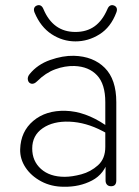

<svg xmlns="http://www.w3.org/2000/svg" viewBox="-20 -705 530 733"><path d="M57 -135Q59 -203 107 -243.5Q155 -284 230 -282Q305 -280 382 -228L394 -220L386 -197L371 -205Q308 -238 245.5 -240.5Q183 -243 143 -215.5Q103 -188 103 -138Q103 -90 136.5 -60Q170 -30 227 -30Q255 -30 290.5 -39.5Q326 -49 354 -74Q382 -99 382 -144V-315Q382 -384 350.5 -417.5Q319 -451 264 -453Q228 -454 191 -440.5Q154 -427 122 -395Q110 -383 99.5 -385.5Q89 -388 86.5 -399.5Q84 -411 93 -422Q123 -459 171.5 -476Q220 -493 262 -492Q336 -490 380 -446Q424 -402 424 -315V-16Q424 -5 419 0.5Q414 6 404 6Q394 6 388.5 0Q383 -6 383 -16V-97H394Q379 -41 331.5 -16Q284 9 224 8Q176 8 137.5 -12.5Q99 -33 77.5 -65.5Q56 -98 57 -135ZM112 -657Q108 -667 110.5 -674Q113 -681 121 -684Q129 -687 135.5 -683.5Q142 -680 146 -670Q164 -627 194.5 -605Q225 -583 268 -583Q311 -583 341 -604.5Q371 -626 390 -670Q394 -680 400.5 -683.5Q407 -687 415 -684Q423 -681 425.5 -674Q428 -667 424 -657Q403 -601 360 -574Q317 -547 268 -547Q219 -547 177 -574.5Q135 -602 112 -657Z"/></svg>

Font: SN Pro Thin
Style: Regular
Weight: 200
Designer: Tobias Whetton
Foundry: Supernotes
Version: Version 1.003;Glyphs 3.3 (3324)